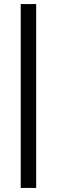

<svg xmlns="http://www.w3.org/2000/svg" viewBox="-20 -795 280 945"><path d="M82 130V-775H158V130Z"/></svg>

Font: PTCRaleway Medium
Style: Regular
Weight: 500
Designer: Matt McInerney, Pablo Impallari, Rodrigo Fuenzalida
Foundry: Matt McInerney, Pablo Impallari, Rodrigo Fuenzalida
Version: Version 3.000g; ttfautohint (v1.5) -l 8 -r 28 -G 28 -x 14 -D